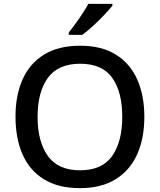

<svg xmlns="http://www.w3.org/2000/svg" viewBox="-20 -961 825 991"><path d="M725 -358Q725 -247 688 -164.5Q651 -82 577 -36Q503 10 393 10Q280 10 206 -36Q132 -82 96 -165Q60 -248 60 -359Q60 -469 96.5 -551Q133 -633 207 -679Q281 -725 394 -725Q504 -725 577.5 -679.5Q651 -634 688 -551.5Q725 -469 725 -358ZM174 -358Q174 -230 227 -156Q280 -82 393 -82Q507 -82 559 -156Q611 -230 611 -358Q611 -486 559.5 -559Q508 -632 394 -632Q280 -632 227 -559Q174 -486 174 -358ZM560 -931Q545 -913 518 -884Q491 -855 460 -827Q429 -799 405 -781H335V-793Q350 -812 369 -838Q388 -864 406 -891.5Q424 -919 436 -941H560Z"/></svg>

Font: Noto Sans Ol Chiki Medium
Style: Regular
Weight: 500
Designer: Monotype Design Team, Lewis McGuffie
Foundry: Monotype Imaging Inc.
Version: Version 2.003; ttfautohint (v1.8.4.7-5d5b)